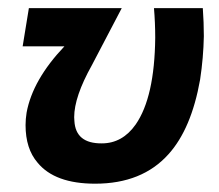

<svg xmlns="http://www.w3.org/2000/svg" viewBox="-20 -430 527 462"><path d="M209 12Q112 12 70.5 -38.5Q41.5 -72 41.5 -129Q41.5 -143.5 44 -159Q58.5 -238 135 -318.5H34.5L49.5 -410.5H273L201 -273Q158.5 -197 158.5 -148L159 -139Q162 -84.5 225 -85Q274.5 -85 306.5 -130.5Q352 -196 353.5 -339Q353.5 -375 350.5 -410.5H468Q470.5 -376 470.5 -343Q469.5 -291 461.5 -238.5Q440.5 -120 385.5 -59Q322 12 209 12Z"/></svg>

Font: Lucymar Sans SemiBold
Style: Italic
Weight: 600
Italic angle: -10°
Foundry: The League of Moveable Type (original font) / Main changes by Cristiano Sobral with portions from Mirco Monsees
Version: Version 2.00;August 30, 2020;FontCreator 13.0.0.2681 64-bit